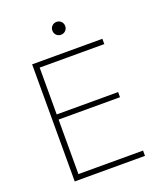

<svg xmlns="http://www.w3.org/2000/svg" viewBox="-163 -1020 952 1125"><g transform="rotate(-20 312.5 -457.5)"><path d="M106 0V-730H544V-697H141V-405H524V-373H141V-33H544V0ZM325 -835Q308 -835 296.5 -846.5Q285 -858 285 -875Q285 -892 296.5 -903.5Q308 -915 325 -915Q342 -915 353.5 -903.5Q365 -892 365 -875Q365 -858 353.5 -846.5Q342 -835 325 -835Z"/></g></svg>

Font: M PLUS 2 ExtraLight
Style: Regular
Weight: 250
Designer: Coji Morishita
Foundry: UNDERFOREST DESIGN
Version: Version 1.001